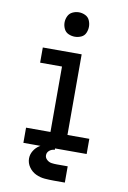

<svg xmlns="http://www.w3.org/2000/svg" viewBox="-100 -813 700 1046"><g transform="rotate(10 250.0 -289.5)"><path d="M75 0H425V-84H304V-530H89V-446H210V-84H75ZM250 -618Q268 -618 285 -625.5Q302 -633 309.5 -650Q317 -667 317 -685Q317 -703 309.5 -720Q302 -737 285 -745Q268 -753 250 -753Q232 -753 215 -745Q198 -737 190 -720Q182 -703 182 -685Q182 -667 190 -650Q198 -633 215 -625.5Q232 -618 250 -618ZM275 174H335V84H274Q274 84 274 84Q274 84 274 84Q260 84 245.5 82Q231 80 219.5 69.5Q208 59 208 45Q208 29 221 18.5Q234 8 250 8V-19Q227 -19 205 -14Q183 -9 163.5 3.5Q144 16 132 36Q120 56 120 78Q120 104 135.5 126Q151 148 174.5 159Q198 170 223.5 172Q249 174 275 174Z"/></g></svg>

Font: Iosevka SS08 Medium
Style: Regular
Weight: 500
Monospace: yes
Designer: Belleve Invis
Foundry: Belleve Invis
Version: Version 3.4.3; ttfautohint (v1.8.3)